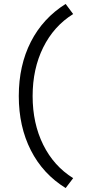

<svg xmlns="http://www.w3.org/2000/svg" viewBox="-20 -732 441 971"><path d="M312 219Q197 148 136 28Q75 -92 75 -246Q75 -401 136 -520.5Q197 -640 312 -712L350 -661Q252 -600 198.5 -492Q145 -384 145 -246Q145 -108 198.5 0Q252 108 350 169Z"/></svg>

Font: Red Hat Text VF
Style: Regular
Weight: 400
Designer: Pentagram, MCKL
Foundry: Pentagram, MCKL
Version: Version 1.023